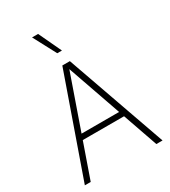

<svg xmlns="http://www.w3.org/2000/svg" viewBox="-194 -896 880 993"><g transform="rotate(-30 246.0 -399.5)"><path d="M14 0 223 -595H268L478 0H441L240 -575H250L49 0ZM108 -208 117 -240H374L383 -208ZM232 -663 160 -799H196L260 -663Z"/></g></svg>

Font: Encode Sans SC Condensed Thin
Style: Regular
Weight: 100
Width: 3
Designer: Multiple Designers
Foundry: Impallari Type
Version: Version 3.002